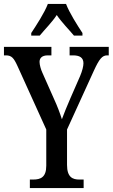

<svg xmlns="http://www.w3.org/2000/svg" viewBox="-22 -951 570 971"><path d="M136 -784V-771H179C205 -803 241 -838 265 -875C290 -838 327 -801 352 -771H395V-784C370 -822 329 -886 312 -931H220C203 -886 161 -822 136 -784ZM129 0H401V-43H379C346 -43 317 -54 317 -117V-296L453 -594C480 -653 495 -671 520 -671H528V-714H330V-671H347C379 -671 400 -661 400 -631C400 -616 394 -592 383 -566L334 -454C316 -412 301 -376 291 -348C281 -379 269 -412 251 -451L192 -584C185 -599 178 -623 178 -638C178 -656 189 -671 220 -671H238V-714H-2V-671H8C37 -671 48 -657 66 -618L212 -296V-113C212 -54 183 -43 146 -43H129Z"/></svg>

Font: Noto Serif Armenian ExtraCondensed Medium
Style: Regular
Weight: 500
Width: 2
Designer: Monotype Design Team
Foundry: Monotype Imaging Inc.
Version: Version 2.008